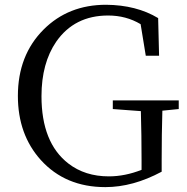

<svg xmlns="http://www.w3.org/2000/svg" viewBox="-20 -766 781 802"><path d="M726.6 -346.7V-310.5L658.2 -303.7Q655.3 -203.1 655.3 -97.7V-48.8Q535.2 15.6 419.9 15.6Q252.9 15.6 150.4 -97.7Q54.7 -204.1 54.7 -365.2Q54.7 -535.2 162.1 -642.6Q265.6 -746.1 422.9 -746.1Q549.8 -745.1 640.6 -690.4L644.5 -533.2H588.9L567.4 -665Q506.8 -701.2 431.6 -701.2Q291 -701.2 214.8 -591.8Q153.3 -502 153.3 -364.3Q153.3 -169.9 265.6 -83Q335 -29.3 434.6 -29.3Q502 -29.3 571.3 -56.6V-98.6Q571.3 -200.2 568.4 -301.8L451.2 -310.5V-346.7Z"/></svg>

Font: GenYoMin JP Regular
Style: Regular
Weight: 400
Version: Version 1.001;PS 1;hotconv 16.6.51;makeotf.lib2.5.65220 DEVE